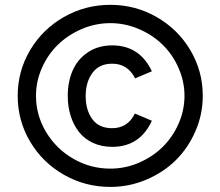

<svg xmlns="http://www.w3.org/2000/svg" viewBox="-20 -734 894 779"><path d="M427.7 24.4Q325.7 24.4 239 -25.1Q152.3 -74.7 102.1 -159.7Q51.8 -244.6 51.8 -345.2Q51.8 -445.3 102.1 -530.3Q152.3 -615.2 239 -664.8Q325.7 -714.4 427.7 -714.4Q529.3 -714.4 615.7 -664.8Q702.1 -615.2 752.4 -530.3Q802.7 -445.3 802.7 -345.2Q802.7 -270 772.9 -201.7Q743.2 -133.3 692.9 -83.7Q642.6 -34.2 573.2 -4.9Q503.9 24.4 427.7 24.4ZM427.7 -49.8Q487.8 -49.8 543.5 -73.7Q599.1 -97.7 639.6 -137.5Q680.2 -177.2 704.3 -231.7Q728.5 -286.1 728.5 -345.2Q728.5 -403.8 704.3 -458.5Q680.2 -513.2 639.6 -552.7Q599.1 -592.3 543.5 -616.2Q487.8 -640.1 427.7 -640.1Q367.2 -640.1 311.5 -616.2Q255.9 -592.3 215.1 -552.7Q174.3 -513.2 150.1 -458.5Q126 -403.8 126 -345.2Q126 -266.6 167 -198.2Q208 -129.9 277.6 -89.8Q347.2 -49.8 427.7 -49.8ZM435.5 -138.2Q391.6 -138.2 356.7 -154.5Q321.8 -170.9 299.8 -199.5Q277.8 -228 266.4 -264.9Q254.9 -301.8 254.9 -344.2Q254.9 -401.4 274.4 -447Q293.9 -492.7 335.7 -521.2Q377.4 -549.8 435.5 -549.8Q546.9 -549.8 596.2 -444.8L528.3 -416Q498 -475.6 435.5 -475.6Q382.3 -475.6 355 -438.2Q327.6 -400.9 327.6 -344.2Q327.6 -287.6 354.5 -250.7Q381.3 -213.9 434.6 -213.9Q498.5 -213.9 527.3 -273.4L596.2 -244.1Q547.4 -138.2 435.5 -138.2Z"/></svg>

Font: HK Grotesk Medium
Style: Regular
Weight: 500
Designer: Alfredo Marco Pradil and Stefan Peev
Foundry: Hanken Design Co.
Version: Version 1.045;PS 001.045;hotconv 1.0.88;makeotf.lib2.5.64775